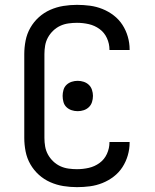

<svg xmlns="http://www.w3.org/2000/svg" viewBox="-20 -763 640 791"><path d="M297 8Q269 8 241 3.5Q213 -1 187 -12.5Q161 -24 140 -43Q119 -62 105 -86.5Q91 -111 85.5 -139Q80 -167 80 -195V-540Q80 -568 85.5 -596Q91 -624 105 -648.5Q119 -673 140 -692Q161 -711 187 -722.5Q213 -734 241 -738.5Q269 -743 297 -743Q324 -743 350.5 -739.5Q377 -736 402 -726Q427 -716 448.5 -699.5Q470 -683 484.5 -660.5Q499 -638 506.5 -612Q514 -586 514 -560Q514 -559 514 -558Q514 -557 514 -557H431Q431 -557 431 -557.5Q431 -558 431 -558Q431 -583 420.5 -606Q410 -629 390 -643.5Q370 -658 346 -663.5Q322 -669 297 -669Q280 -669 262 -666.5Q244 -664 228 -656.5Q212 -649 199 -636.5Q186 -624 177.5 -608.5Q169 -593 166 -575.5Q163 -558 163 -540V-195Q163 -177 166 -159.5Q169 -142 177.5 -126.5Q186 -111 199 -98.5Q212 -86 228 -78.5Q244 -71 262 -68.5Q280 -66 297 -66Q322 -66 346 -71.5Q370 -77 390 -91.5Q410 -106 420.5 -129Q431 -152 431 -177Q431 -177 431 -177.5Q431 -178 431 -178H514Q514 -178 514 -177Q514 -176 514 -175Q514 -149 506.5 -123Q499 -97 484.5 -74.5Q470 -52 448.5 -35.5Q427 -19 402 -9Q377 1 350.5 4.5Q324 8 297 8ZM300 -305Q287 -305 275 -309Q263 -313 254 -321.5Q245 -330 241.5 -342.5Q238 -355 238 -368Q238 -380 241.5 -392.5Q245 -405 254 -413.5Q263 -422 275 -426Q287 -430 300 -430Q313 -430 325 -426Q337 -422 346 -413.5Q355 -405 359 -392.5Q363 -380 363 -368Q363 -355 359 -342.5Q355 -330 346 -321.5Q337 -313 325 -309Q313 -305 300 -305Z"/></svg>

Font: Iosevka Curly Extended
Style: Regular
Weight: 400
Width: 7
Monospace: yes
Designer: Belleve Invis
Foundry: Belleve Invis
Version: Version 11.1.0; ttfautohint (v1.8.3)